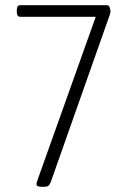

<svg xmlns="http://www.w3.org/2000/svg" viewBox="-20 -720 510 742"><path d="M141 2Q121 2 121 -8Q121 -11 123 -18Q125 -25 127 -30L350 -655H59Q45 -655 45 -673V-682Q45 -700 59 -700H393Q401 -700 404 -691Q407 -682 407 -676Q407 -671 405 -665L176 -16Q172 -6 167 -2Q162 2 147 2Z"/></svg>

Font: Asap Condensed ExtraLight
Style: Regular
Weight: 200
Width: 3
Designer: Pablo Cosgaya
Foundry: Omnibus-Type
Version: Version 3.001; ttfautohint (v1.8.4.7-5d5b)